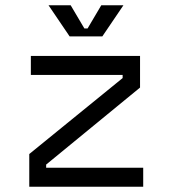

<svg xmlns="http://www.w3.org/2000/svg" viewBox="-20 -708 652 728"><path d="M91 0V-124L445 -412V-424H97V-496H511V-376L155 -84V-72H523V0ZM244 -570 164 -688H248L300 -600H312L364 -688H448L368 -570Z"/></svg>

Font: Space Mono
Style: Regular
Weight: 400
Monospace: yes
Designer: Colophon Foundry + Benjamin Critton
Foundry: Colophon Foundry & Benjamin Critton
Version: Version 1.003; ttfautohint (v1.8.4.7-5d5b)